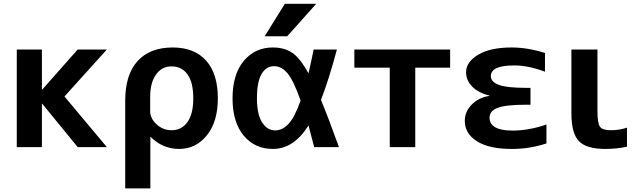

<svg xmlns="http://www.w3.org/2000/svg" viewBox="-20 -783 3406 1022"><path d="M205.1 -230.5H203.1V0H69.3V-519.5H203.1V-306.6H205.1L393.6 -519.5H548.8L323.2 -269.5L548.8 0H393.6Z M892.6 -429.7Q841.8 -429.7 810.5 -386.2Q779.3 -342.8 779.3 -266.6V-192.4Q779.3 -152.3 813.5 -121.1Q847.7 -89.8 893.6 -89.8Q946.3 -89.8 977.5 -132.8Q1008.8 -175.8 1008.8 -259.8Q1008.8 -344.7 978 -387.2Q947.3 -429.7 892.6 -429.7ZM1139.6 -259.8Q1139.6 -134.8 1081.1 -62.5Q1022.5 9.8 933.6 9.8Q846.7 9.8 782.2 -53.7H780.3V219.7H646.5V-247.1Q646.5 -385.7 712.4 -458Q778.3 -530.3 899.4 -530.3Q1014.6 -530.3 1077.1 -460.4Q1139.6 -390.6 1139.6 -259.8Z M1496.1 -762.7H1663.1L1508.8 -589.8H1388.7ZM1688.5 -251Q1729.5 -152.3 1784.2 0H1652.3Q1628.9 -87.9 1622.1 -115.2Q1543.9 9.8 1432.6 9.8Q1335.9 9.8 1276.9 -61.5Q1217.8 -132.8 1217.8 -259.8Q1217.8 -386.7 1277.3 -458.5Q1336.9 -530.3 1432.6 -530.3Q1492.2 -530.3 1534.2 -502.9Q1576.2 -475.6 1622.1 -392.6Q1640.6 -473.6 1649.4 -519.5H1773.4Q1730.5 -359.4 1688.5 -251ZM1580.1 -248Q1542 -355.5 1510.3 -393.1Q1478.5 -430.7 1438.5 -430.7Q1396.5 -430.7 1372.1 -388.7Q1347.7 -346.7 1347.7 -259.8Q1347.7 -174.8 1375 -131.8Q1402.3 -88.9 1445.3 -88.9Q1483.4 -88.9 1516.1 -124Q1548.8 -159.2 1580.1 -248Z M2190.4 -422.9V0H2054.7V-422.9H1866.2V-519.5H2376V-422.9Z M2709 -87.9Q2793.9 -87.9 2888.7 -120.1V-19.5Q2794.9 10.7 2703.1 9.8Q2583 9.8 2518.6 -31.2Q2454.1 -72.3 2454.1 -139.6Q2454.1 -188.5 2490.7 -226.1Q2527.3 -263.7 2585 -272.5V-274.4Q2525.4 -289.1 2493.2 -322.3Q2460.9 -355.5 2460.9 -398.4Q2460.9 -453.1 2525.4 -491.7Q2589.8 -530.3 2703.1 -530.3Q2789.1 -530.3 2880.9 -501V-401.4Q2789.1 -435.5 2715.8 -434.6Q2592.8 -434.6 2592.8 -377.9Q2592.8 -346.7 2635.7 -331.1Q2678.7 -315.4 2781.2 -315.4H2803.7V-225.6H2781.2Q2671.9 -225.6 2628.9 -209Q2585.9 -192.4 2585.9 -157.2Q2585.9 -87.9 2709 -87.9Z M3160.2 -519.5V-193.4Q3160.2 -127.9 3173.3 -108.9Q3186.5 -89.8 3230.5 -89.8Q3277.3 -89.8 3317.4 -103.5V-2Q3261.7 9.8 3201.2 9.8Q3101.6 9.8 3061.5 -31.7Q3021.5 -73.2 3021.5 -179.7V-519.5Z"/></svg>

Font: Mgen+ 1c bold
Style: Bold
Weight: 700
Designer: [Source Han Sans]
Ryoko NISHIZUKA  (kana & ideographs); Paul D. Hunt (Latin, Greek & Cyrillic); Wenlong ZHANG  (bopomofo
Version: Version 1.059.20150602